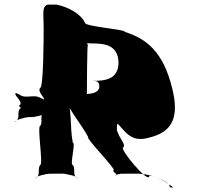

<svg xmlns="http://www.w3.org/2000/svg" viewBox="-20 -863 938 831"><path d="M360 -667C360 -671 356 -678 356 -680C356 -680 351 -678 354 -678C356 -676 369 -675 376 -675C429 -675 490 -671 493 -594C493 -517 432 -513 379 -513C397 -513 410 -512 410 -486C406 -460 375 -458 356 -456V-454C356 -472 357 -667 360 -667ZM169 -740C169 -694 168 -484 154 -483C140 -466 176 -439 171 -430C157 -429 186 -433 172 -432C149 -440 149 -448 118 -446C104 -445 115 -446 101 -445C70 -443 71 -453 48 -461C34 -460 61 -459 47 -458C41 -449 80 -424 66 -408C52 -407 80 -394 66 -393C52 -374 70 -348 46 -338C32 -337 62 -337 48 -336C42 -344 99 -357 102 -356C102 -356 131 -357 117 -356C120 -355 178 -365 174 -374C160 -373 186 -376 172 -375C148 -365 168 -337 154 -318C140 -317 168 -150 154 -149C140 -130 158 -103 134 -93C120 -92 150 -93 136 -92C130 -100 188 -112 192 -111C192 -111 272 -112 258 -111C261 -110 317 -102 312 -92C298 -91 329 -94 315 -93C291 -102 309 -132 295 -149C281 -148 309 -247 295 -246C281 -314 294 -406 263 -455C249 -454 274 -455 260 -454C262 -404 334 -325 362 -269C348 -268 486 -127 472 -126C461 -122 495 -108 479 -104C465 -103 496 -104 482 -103C469 -106 511 -112 502 -111C502 -111 597 -112 583 -111C617 -110 680 -94 713 -64C713 -50 716 -52 730 -52C711 -67 657 -104 626 -102C626 -62 491 -225 514 -225C525 -240 500 -257 486 -299C486 -339 484 -333 518 -296C560 -251 597 -258 642 -272C727 -298 755 -359 726 -478C687 -640 613 -696 520 -725C528 -735 348 -748 348 -764C330 -804 272 -834 225 -843H186C160 -833 169 -804 169 -740Z"/></svg>

Font: Hussar Przerywany
Style: Regular
Weight: 400
Foundry: Cannot Into Space Fonts
Version: Version 0.982